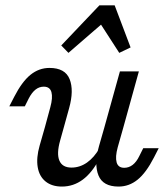

<svg xmlns="http://www.w3.org/2000/svg" viewBox="-20 -677 621 710"><path d="M141.9 -356.5Q125 -356.5 111.3 -345.6Q97.6 -334.7 86.3 -312.9L71.8 -283.9H14.5L32.3 -318.5Q61.3 -375 92.7 -400.4Q124.2 -425.8 162.9 -425.8Q221 -425.8 237.5 -384.3Q254 -342.7 235.5 -276.6L216.1 -206.5H146L166.1 -280.6Q175.8 -316.1 170.2 -336.3Q164.5 -356.5 141.9 -356.5ZM244.4 -57.3Q275 -57.3 301.6 -75.8Q328.2 -94.4 348.4 -129.8V-91.1Q321 -38.7 286.3 -12.9Q251.6 12.9 208.9 12.9Q171.8 12.9 148.4 -6Q125 -25 119.4 -59.3Q113.7 -93.5 126.6 -138.7L146 -206.5H216.1L202.4 -157.3Q188.7 -108.9 199.6 -83.1Q210.5 -57.3 244.4 -57.3ZM423.4 -412.9H493.5L436.3 -206.5H366.1ZM439.5 -56.5Q456.5 -56.5 470.6 -67.3Q484.7 -78.2 495.2 -100L509.7 -129H566.9L549.2 -94.4Q520.2 -37.9 488.7 -12.5Q457.3 12.9 418.5 12.9Q360.5 12.9 344 -28.6Q327.4 -70.2 346 -136.3L366.1 -206.5H436.3L415.3 -132.3Q405.6 -96.8 411.3 -76.6Q416.9 -56.5 439.5 -56.5ZM206.5 -508.9 347.6 -657.3H404L462.9 -501.6L421 -481.5L338.7 -608.9L383.9 -612.1L233.1 -481.5Z"/></svg>

Font: Playfair Micro SmCond SmLight
Style: Italic
Weight: 360
Width: 4
Italic angle: -15.6°
Designer: Claus Eggers Sørensen
Foundry: Claus Eggers Sørensen
Version: Version 2.203;Glyphs 3.3 (3326)